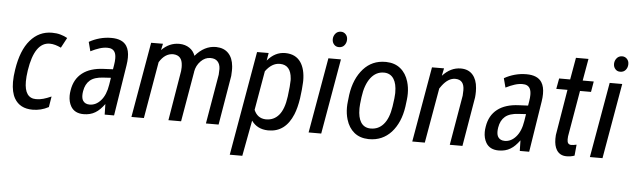

<svg xmlns="http://www.w3.org/2000/svg" viewBox="-52 -883 4200 1275"><g transform="rotate(5 2048.0 -246.0)"><path d="M286.1 -18.1 284.7 -17.1Q235.4 9.3 179.2 9.3Q94.2 9.3 57.6 -54.2Q34.2 -94.7 33.7 -163.1Q33.7 -200.7 41 -246.1Q61 -376 119.1 -443.4Q177.2 -511.2 263.7 -511.2H264.2Q295.4 -511.2 320.8 -503.9Q346.7 -496.6 365.2 -485.8L366.7 -484.9L365.7 -482.9L332 -419.9L331.1 -417L328.6 -418.5Q309.6 -427.2 292.5 -432.1Q273.4 -437.5 255.4 -437.5Q154.3 -437.5 125 -247.6Q118.7 -205.1 118.7 -173.8Q118.7 -62.5 196.3 -62.5Q221.2 -62.5 244.6 -69.3Q269 -76.2 293.5 -87.4L297.4 -88.9L296.9 -85.4L286.1 -19.5Z M671.9 -200.7 679.2 -247.1 629.9 -244.1Q570.3 -241.2 540.5 -215.8Q510.7 -190.4 502.9 -142.6Q500.5 -127.9 500.5 -116.2Q500.5 -91.8 509.8 -78.1Q523.9 -57.6 553.7 -57.6Q595.7 -57.6 627.9 -94.2Q661.1 -131.3 671.9 -200.7ZM659.2 -511.2Q733.9 -511.2 761.7 -467.3Q780.3 -438 779.8 -390.1Q779.8 -366.7 775.4 -339.4L722.2 -2L721.7 0H720.2H660.6H659.2V-1.5L657.7 -70.3Q642.6 -49.8 627.9 -35.2Q613.3 -20.5 596.7 -10.7Q564 9.3 519 9.3Q459.5 9.3 434.1 -33.7Q416.5 -64 416.5 -105Q416.5 -122.1 419.9 -141.1Q431.6 -216.3 484.4 -257.3Q537.1 -298.3 627 -301.8L688 -304.7L692.9 -334.5Q696.8 -357.9 696.8 -376.5Q696.8 -403.8 688.5 -418.9Q674.8 -444.3 638.2 -443.8Q613.3 -443.8 586.4 -435.1Q559.1 -426.3 529.8 -411.6L527.8 -410.6L527.3 -412.6L512.2 -470.2L511.7 -471.7L513.2 -472.7Q544.9 -490.7 582.3 -501Q619.6 -511.2 659.2 -511.2Z M1084.5 -2 1139.6 -332.5Q1141.1 -344.7 1141.1 -357.4Q1141.1 -363.8 1140.6 -370.1Q1137.7 -436.5 1079.1 -439Q1078.1 -439 1077.6 -439Q1022.9 -439 985.8 -377.9L920.9 -1.5V0H919.4H839.4H837.4L837.9 -2L924.8 -500.5L925.3 -502H926.8L1001.5 -502.4H1003.9L1003.4 -500L994.6 -459.5Q1045.4 -511.2 1110.8 -511.2Q1112.8 -511.2 1115.2 -511.2Q1152.3 -510.3 1180.2 -491.7Q1207 -474.1 1219.2 -440.9Q1279.3 -511.7 1356.4 -511.7Q1357.4 -511.7 1358.4 -511.7Q1410.6 -510.3 1440.2 -479.2Q1469.7 -448.2 1474.6 -393.6Q1476.1 -378.9 1475.6 -363.8Q1475.6 -346.7 1474.1 -329.1L1418.9 -1.5L1418.5 0H1417H1336.4H1334.5V-2L1390.6 -330.1L1392.1 -368.7Q1391.1 -400.4 1374.5 -418Q1358.4 -435.5 1328.1 -435.5Q1327.1 -435.5 1325.7 -435.5Q1290.5 -435.5 1262.2 -406.7Q1232.9 -377 1226.1 -335.4V-333.5V-333L1168.9 -1.5L1168.5 0H1167H1086.4H1084Z M1859.9 -226.1Q1869.6 -300.3 1869.6 -335Q1869.6 -340.8 1869.1 -345.7Q1862.3 -436 1791 -437Q1789.6 -437 1788.6 -437Q1735.8 -437 1693.8 -379.4L1648.4 -118.2Q1670.9 -64.9 1724.6 -62Q1727.5 -62 1730.5 -62Q1780.8 -62 1814 -100.1Q1848.6 -140.1 1859.9 -226.1ZM1914.6 -112.3Q1864.3 9.8 1752.4 9.8Q1749.5 9.8 1746.6 9.8Q1675.8 7.8 1638.2 -45.4L1593.8 191.4L1593.3 192.9H1591.8H1512.2H1509.8L1510.3 190.9L1630.9 -500.5L1631.3 -502H1632.8L1706.1 -502.4H1708V-500L1699.7 -451.2Q1750 -511.7 1818.4 -511.7Q1819.3 -511.7 1820.3 -511.7Q1888.7 -510.7 1922.4 -461.4Q1953.1 -416 1953.1 -338.9Q1953.1 -332.5 1952.6 -325.7Q1951.2 -285.6 1942.4 -220.7Q1932.6 -156.2 1914.6 -112.3Z M2136.7 -596.2Q2124.5 -609.9 2124.5 -629.9Q2124.5 -631.3 2124.5 -632.8Q2125.5 -653.3 2138.2 -668.5Q2150.9 -684.1 2172.4 -685.1Q2173.8 -685.1 2174.8 -685.1Q2193.8 -685.1 2207 -670.9Q2219.7 -656.7 2219.2 -636.7Q2219.2 -635.3 2219.2 -633.8Q2218.3 -612.8 2205.6 -597.7Q2192.9 -582.5 2171.4 -582Q2169.9 -582 2168.5 -582Q2148.9 -582 2136.7 -596.2ZM2102.5 0H2101.1H2021H2018.6L2019 -2L2106.4 -500.5V-502H2107.9H2188.5H2190.4L2189.9 -499.5L2103 -1.5Z M2348.1 -263.7 2342.8 -217.8 2341.3 -192.9Q2341.3 -189 2341.3 -185.1Q2341.3 -128.9 2360.4 -97.7Q2380.9 -64 2422.4 -62Q2425.3 -62 2427.7 -62Q2478 -62 2511.2 -99.6Q2546.9 -139.6 2559.1 -220.7L2566.4 -274.9L2568.8 -308.1Q2568.8 -312 2568.8 -315.4Q2568.8 -372.1 2548.8 -403.8Q2527.8 -437.5 2486.8 -439.5Q2484.4 -439.5 2481.9 -439.5Q2430.7 -439.5 2395.5 -395Q2358.9 -347.7 2348.1 -263.7ZM2260.3 -227.1 2265.6 -273.4Q2281.2 -381.3 2340.3 -447.3Q2397.9 -511.2 2485.8 -511.2Q2488.8 -511.2 2492.2 -511.2Q2549.8 -509.8 2587.4 -478.5Q2625 -447.8 2641.1 -393.6Q2652.3 -356.4 2652.3 -314Q2652.3 -294.4 2649.9 -273.9L2644 -226.6Q2628.4 -119.1 2569.8 -54.2Q2511.2 9.3 2423.3 9.3Q2420.4 9.3 2417.5 9.3Q2360.4 7.8 2322.8 -22.9Q2285.2 -53.7 2269 -107.9Q2257.8 -145 2257.8 -187Q2257.8 -206.5 2260.3 -227.1Z M3016.6 -332.5 3018.1 -368.7Q3018.1 -438 2960.4 -439.5Q2959.5 -439.5 2958 -439.5Q2911.6 -439.5 2871.1 -385.7L2857.4 -366.2L2793.5 -1.5V0H2792H2711.4H2709.5L2710 -2L2796.9 -500.5L2797.4 -502H2798.8L2875 -502.4H2877.4L2877 -500L2867.2 -452.1Q2921.4 -511.2 2988.8 -511.2Q2989.7 -511.2 2990.7 -511.2Q3040 -510.7 3068.4 -478.5Q3096.7 -446.3 3100.6 -390.6Q3101.1 -378.9 3101.6 -367.7Q3101.6 -347.7 3099.6 -328.1L3044.4 -1.5V0H3043H2961.9H2960V-2Z M3439 -200.7 3446.3 -247.1 3397 -244.1Q3337.4 -241.2 3307.6 -215.8Q3277.8 -190.4 3270 -142.6Q3267.6 -127.9 3267.6 -116.2Q3267.6 -91.8 3276.9 -78.1Q3291 -57.6 3320.8 -57.6Q3362.8 -57.6 3395 -94.2Q3428.2 -131.3 3439 -200.7ZM3426.3 -511.2Q3501 -511.2 3528.8 -467.3Q3547.4 -438 3546.9 -390.1Q3546.9 -366.7 3542.5 -339.4L3489.3 -2L3488.8 0H3487.3H3427.7H3426.3V-1.5L3424.8 -70.3Q3409.7 -49.8 3395 -35.2Q3380.4 -20.5 3363.8 -10.7Q3331.1 9.3 3286.1 9.3Q3226.6 9.3 3201.2 -33.7Q3183.6 -64 3183.6 -105Q3183.6 -122.1 3187 -141.1Q3198.7 -216.3 3251.5 -257.3Q3304.2 -298.3 3394 -301.8L3455.1 -304.7L3460 -334.5Q3463.9 -357.9 3463.9 -376.5Q3463.9 -403.8 3455.6 -418.9Q3441.9 -444.3 3405.3 -443.8Q3380.4 -443.8 3353.5 -435.1Q3326.2 -426.3 3296.9 -411.6L3294.9 -410.6L3294.4 -412.6L3279.3 -470.2L3278.8 -471.7L3280.3 -472.7Q3312 -490.7 3349.4 -501Q3386.7 -511.2 3426.3 -511.2Z M3790 -431.6 3737.3 -124.5 3736.3 -106.4Q3736.3 -104.5 3736.3 -102.1Q3736.3 -69.8 3763.2 -69.3Q3763.7 -69.3 3764.2 -69.3Q3775.9 -69.3 3795.9 -73.7L3798.3 -74.2V-71.8L3791.5 -1.5L3791 -0.5L3790 0Q3766.1 8.3 3739.7 8.3Q3738.3 8.3 3736.8 8.3Q3693.4 7.8 3671.9 -26.9Q3654.8 -54.7 3654.8 -101.1Q3654.8 -112.8 3655.8 -125.5V-126L3706.5 -431.6H3634.3H3631.8L3632.3 -434.1L3644.5 -500.5V-502H3646H3718.3L3744.1 -648.4H3827.6L3801.8 -502H3873.5H3875.5L3875 -499.5L3863.8 -433.6L3863.3 -431.6H3861.8Z M4011.7 -596.2Q3999.5 -609.9 3999.5 -629.9Q3999.5 -631.3 3999.5 -632.8Q4000.5 -653.3 4013.2 -668.5Q4025.9 -684.1 4047.4 -685.1Q4048.8 -685.1 4049.8 -685.1Q4068.8 -685.1 4082 -670.9Q4094.7 -656.7 4094.2 -636.7Q4094.2 -635.3 4094.2 -633.8Q4093.3 -612.8 4080.6 -597.7Q4067.9 -582.5 4046.4 -582Q4044.9 -582 4043.5 -582Q4023.9 -582 4011.7 -596.2ZM3977.5 0H3976.1H3896H3893.6L3894 -2L3981.4 -500.5V-502H3982.9H4063.5H4065.4L4064.9 -499.5L3978 -1.5Z"/></g></svg>

Font: MAUL Condensed Italic
Style: Condenced Regular Italic
Weight: 400
Italic angle: -12°
Designer: MAUL
Version: Version 1.0; 2020; ttfautohint (v1.8.3)